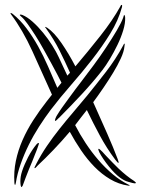

<svg xmlns="http://www.w3.org/2000/svg" viewBox="-20 -761 577 787"><path d="M45 -12Q43 -3 42 -3Q40 -4 39.5 -7Q39 -10 39 -12Q36 -58 45 -101.5Q54 -145 72.5 -187Q91 -229 116.5 -268.5Q142 -308 171 -345L193 -373Q152 -465 112.5 -551.5Q73 -638 26 -701Q23 -705 23 -707Q24 -709 27 -707Q30 -705 32 -704Q63 -679 88.5 -645Q114 -611 136 -571.5Q158 -532 177 -488.5Q196 -445 215 -401L232 -422Q227 -432 216 -453.5Q205 -475 190 -502Q175 -529 158.5 -559Q142 -589 125 -615.5Q108 -642 93 -663Q78 -684 67 -693Q59 -699 62 -701Q64 -702 71 -700Q91 -692 113.5 -672Q136 -652 156.5 -627Q177 -602 194 -575Q211 -548 221 -526L256 -451L267 -463Q247 -508 224 -554Q201 -600 169 -644Q166 -649 165 -649Q164 -649 166 -651Q166 -651 174 -647Q202 -628 232 -584.5Q262 -541 289 -489Q340 -549 391 -613.5Q442 -678 474 -736Q475 -738 476 -740Q477 -742 480 -740Q481 -739 480.5 -736Q480 -733 480 -732Q465 -677 432 -623.5Q399 -570 358 -517.5Q317 -465 272 -413.5Q227 -362 188 -311Q164 -279 140.5 -242.5Q117 -206 98 -167.5Q79 -129 65 -89.5Q51 -50 45 -12ZM507 -4Q513 -1 513 -0.5Q513 0 506 0Q466 -6 431.5 -26.5Q397 -47 367.5 -77Q338 -107 312.5 -144.5Q287 -182 266 -221Q234 -183 199 -146.5Q164 -110 136 -84Q131 -79 127.5 -75Q124 -71 122 -72Q120 -73 123.5 -79Q127 -85 129 -90Q148 -127 172.5 -163Q197 -199 224.5 -233.5Q252 -268 281 -302Q310 -336 338 -370Q373 -413 414 -466Q455 -519 485 -575Q488 -582 490 -582Q492 -582 491 -577.5Q490 -573 490 -570Q488 -549 475 -521Q462 -493 443.5 -462.5Q425 -432 403.5 -400.5Q382 -369 362 -342L371 -322Q395 -269 420 -212Q445 -155 462 -110Q464 -105 465.5 -99.5Q467 -94 465 -93Q464 -93 460 -97.5Q456 -102 452 -107Q417 -154 389.5 -205Q362 -256 336 -310Q324 -295 312 -279.5Q300 -264 288 -248Q307 -211 331 -174.5Q355 -138 383 -105.5Q411 -73 442.5 -46.5Q474 -20 507 -4ZM400 -474Q361 -424 314 -373.5Q267 -323 222 -278Q220 -277 214 -270.5Q208 -264 206 -266Q204 -267 207.5 -276Q211 -285 214 -289Q221 -301 234 -319.5Q247 -338 261.5 -357.5Q276 -377 289.5 -395.5Q303 -414 312 -425Q335 -455 362.5 -492Q390 -529 414.5 -566Q439 -603 458.5 -636Q478 -669 485 -689Q488 -700 489 -700Q490 -700 491.5 -696.5Q493 -693 493 -688Q494 -666 485 -636.5Q476 -607 461.5 -577Q447 -547 430.5 -519.5Q414 -492 400 -474ZM99 -68Q91 -48 84.5 -31Q78 -14 73 0Q72 2 69.5 5Q67 8 65 0Q62 -17 65 -37Q68 -57 82 -89Q87 -101 95 -116.5Q103 -132 112 -145.5Q121 -159 128.5 -168Q136 -177 140 -174Q140 -173 138 -167Q136 -161 133.5 -154Q131 -147 128.5 -140.5Q126 -134 125 -132Q118 -113 112 -99Q106 -85 99 -68ZM466 -70Q482 -55 497.5 -42.5Q513 -30 530 -19Q532 -17 535 -14.5Q538 -12 537 -11Q535 -9 531.5 -9.5Q528 -10 523 -11Q513 -14 505 -16Q497 -18 488.5 -22.5Q480 -27 470.5 -34Q461 -41 449 -53Q439 -63 426.5 -78.5Q414 -94 403.5 -109.5Q393 -125 387 -137Q381 -149 384 -151Q385 -152 390 -148Q395 -144 400 -138.5Q405 -133 409.5 -128Q414 -123 416 -121Q430 -106 442 -94Q454 -82 466 -70Z"/></svg>

Font: Akronim
Style: Regular
Weight: 400
Designer: Grzegorz Klimczewski
Foundry: Fonty.PL
Version: Version 1.002